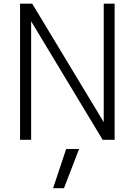

<svg xmlns="http://www.w3.org/2000/svg" viewBox="-20 -751 721 1033"><path d="M405.3 50.8 324.2 261.7H265.6L335.9 50.8ZM147.5 1H87.9V-731.4H153.3L538.1 -93.8V-731.4H596.7V1H532.2L147.5 -636.7Z"/></svg>

Font: Gen Shin Gothic Light
Style: Regular
Weight: 200
Designer: [Source Han Sans]
Ryoko NISHIZUKA  (kana & ideographs); Paul D. Hunt (Latin, Greek & Cyrillic); Wenlong ZHANG  (bopomofo
Version: Version 1.002.20150607